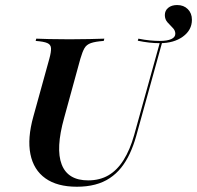

<svg xmlns="http://www.w3.org/2000/svg" viewBox="-20 -723 775 755"><path d="M282.3 11.3Q204.8 11.3 158.5 -21.8Q112.1 -54.8 99.6 -116.9Q87.1 -179 111.3 -265.3L174.2 -492.7Q181.5 -519.4 180.6 -533.5Q179.8 -547.6 166.1 -553.6Q152.4 -559.7 120.2 -562.1L122.6 -571Q140.3 -570.2 173 -569.4Q205.6 -568.5 253.2 -568.5Q297.6 -568.5 332.3 -569.4Q366.9 -570.2 390.3 -571L387.9 -562.1Q354.8 -559.7 337.5 -553.6Q320.2 -547.6 312.1 -533.5Q304 -519.4 296 -491.9L232.3 -259.7Q198.4 -138.7 222.6 -76.2Q246.8 -13.7 326.6 -13.7Q372.6 -13.7 406.9 -33.9Q441.1 -54 466.1 -94Q491.1 -133.9 507.3 -191.1L609.7 -559.7H618.5L515.3 -187.1Q504.8 -150 490.3 -119Q475.8 -87.9 456.5 -63.7Q437.1 -39.5 411.7 -22.6Q386.3 -5.6 354 2.8Q321.8 11.3 282.3 11.3ZM608.1 -553.2Q587.9 -553.2 566.1 -555.6Q544.4 -558.1 521.8 -562.9L524.2 -571Q548.4 -566.1 569.4 -564.1Q590.3 -562.1 608.1 -562.1Q637.9 -562.1 653.6 -569.4Q669.4 -576.6 669.4 -590.3Q669.4 -603.2 659.3 -613.3Q649.2 -623.4 638.7 -635.1Q628.2 -646.8 628.2 -663.7Q628.2 -681.5 641.5 -692.3Q654.8 -703.2 676.6 -703.2Q702.4 -703.2 718.5 -687.1Q734.7 -671 734.7 -645.2Q734.7 -604.8 699.2 -579Q663.7 -553.2 608.1 -553.2Z"/></svg>

Font: Playfair 144pt
Style: Bold Italic
Weight: 700
Italic angle: -15.6°
Designer: Claus Eggers Sørensen
Foundry: Claus Eggers Sørensen
Version: Version 2.203